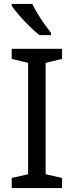

<svg xmlns="http://www.w3.org/2000/svg" viewBox="-20 -964 379 984"><path d="M298 0H40V-52L124 -71V-642L40 -662V-714H298V-662L214 -642V-71L298 -52ZM145 -944Q156 -922 172.5 -894.5Q189 -867 207.5 -841Q226 -815 241 -796V-784H182Q159 -802 130 -830.5Q101 -859 76.5 -887.5Q52 -916 40 -934V-944Z"/></svg>

Font: Noto Music
Style: Regular
Weight: 400
Designer: Monotype Design Team, Benjamin Yang
Foundry: Monotype Imaging Inc.
Version: Version 2.002; ttfautohint (v1.8.4.7-5d5b)